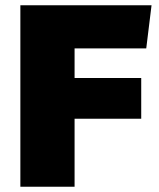

<svg xmlns="http://www.w3.org/2000/svg" viewBox="-20 -706 602 726"><path d="M533 -523 553 -686H57V0H262V-257H514V-411H262V-523Z"/></svg>

Font: Chivo Light
Style: Bold
Weight: 900
Designer: Hector Gatti
Foundry: Omnibus-Type
Version: Version 1.003;PS 001.003;hotconv 1.0.70;makeotf.lib2.5.58329